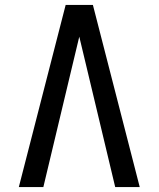

<svg xmlns="http://www.w3.org/2000/svg" viewBox="-20 -755 640 775"><path d="M56 0 245 -735H355L544 0H445L328 -490Q321 -519 314 -548.5Q307 -578 300 -607Q293 -578 286 -548.5Q279 -519 272 -490L155 0Z"/></svg>

Font: Iosevka Medium Extended
Style: Regular
Weight: 500
Width: 7
Monospace: yes
Designer: Belleve Invis
Foundry: Belleve Invis
Version: Version 32.5.0; ttfautohint (v1.8.4)